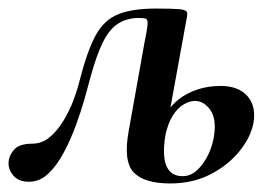

<svg xmlns="http://www.w3.org/2000/svg" viewBox="-34 -416 649 449"><path d="M364 13Q303 13 278.5 -13Q254 -39 267 -110L304 -317Q310 -346 311 -358Q312 -370 307.5 -372Q303 -374 291 -374Q263 -374 242.5 -361Q222 -348 207 -318Q192 -288 178 -237Q173 -218 164.5 -187.5Q156 -157 143.5 -123Q131 -89 115 -59Q99 -29 79 -10Q59 9 34 9Q10 9 -2 -4.5Q-14 -18 -14 -34Q-14 -51 -1.5 -65.5Q11 -80 41 -80Q64 -80 82 -95Q100 -110 114 -133Q128 -156 137.5 -181Q147 -206 152 -227Q170 -297 189.5 -333Q209 -369 242 -382.5Q275 -396 331 -396Q370 -396 385.5 -394.5Q401 -393 403 -388Q405 -383 402 -370L353 -101Q345 -53 355 -28.5Q365 -4 393 -4Q412 -4 427.5 -18.5Q443 -33 453.5 -55.5Q464 -78 467 -102Q472 -140 457 -160Q442 -180 422 -180Q409 -180 395 -171.5Q381 -163 370 -145.5Q359 -128 353 -101L337 -102Q342 -128 354 -149Q366 -170 385 -184.5Q404 -199 428.5 -207Q453 -215 482 -215Q523 -215 544 -192Q565 -169 559 -130Q553 -96 526.5 -63Q500 -30 458.5 -8.5Q417 13 364 13Z"/></svg>

Font: Cormorant Garamond Light
Style: Italic
Weight: 300
Italic angle: -10°
Designer: Christian Thalmann (Catharsis Fonts)
Foundry: Catharsis Fonts
Version: Version 4.001